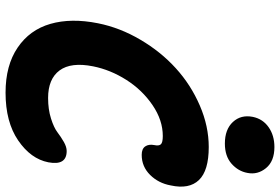

<svg xmlns="http://www.w3.org/2000/svg" viewBox="-176 -808 994 681"><g transform="rotate(90 320.5 -467.0)"><path d="M488.8 -768.1Q438.5 -768.1 412.1 -796.6Q385.7 -825.2 394 -867.2Q401.4 -902.8 430.7 -923.3Q460 -943.8 501 -943.8Q551.3 -943.8 575.7 -914.1Q600.1 -884.3 592.8 -848.1Q586.9 -815.4 560.1 -791.7Q533.2 -768.1 488.8 -768.1ZM308.1 9.8Q211.4 9.8 148.4 -33Q85.4 -75.7 64.2 -149.2Q43 -222.7 62 -317.9Q77.6 -396 120.4 -468.5Q163.1 -541 221.7 -594.2Q280.3 -647.5 353.8 -679.2Q427.2 -710.9 501 -710.9Q585 -710.9 618.2 -676Q651.4 -641.1 637.2 -576.2Q629.4 -532.7 599.9 -502.9Q570.3 -473.1 528.8 -473.1Q507.3 -473.1 498.8 -485.6Q490.2 -498 494.1 -518.1Q497.6 -533.7 491.5 -540.8Q485.4 -547.9 461.9 -547.9Q405.8 -547.9 352.3 -511.5Q298.8 -475.1 262.9 -418.7Q227.1 -362.3 214.8 -300.8Q199.2 -222.7 229.2 -181.9Q259.3 -141.1 327.1 -141.1Q367.7 -141.1 399.9 -151.4Q432.1 -161.6 448.5 -174.1Q464.8 -186.5 482.7 -196.8Q500.5 -207 515.1 -207Q567.4 -207 555.2 -142.1Q543 -79.6 477.5 -34.9Q412.1 9.8 308.1 9.8Z"/></g></svg>

Font: Shantell Sans Normal
Style: Bold Italic
Weight: 700
Italic angle: -11.31°
Designer: Stephen Nixon, Anya Danilova, Shantell Martin
Foundry: Arrow Type
Version: Version 1.006;[559af2be0]